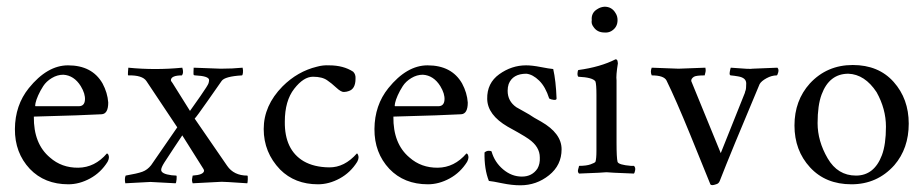

<svg xmlns="http://www.w3.org/2000/svg" viewBox="-20 -515 2754 573"><path d="M86 -198Q86 -198 215 -198Q232 -198 233.5 -216.5Q235 -235 221 -258Q201 -290 169 -292Q151 -292 134.5 -282Q118 -272 109 -258Q100 -244 94 -230.5Q88 -217 86 -207.5Q84 -198 86 -198ZM129 -45Q164 -14 213.5 -14.5Q263 -15 299 -57Q301 -57 303 -54Q308 -45 301 -32Q281 0 249 17.5Q217 35 184 35Q113 35 69 -11Q24 -59 24.5 -130Q25 -201 66 -252Q121 -320 183 -320Q255 -320 286 -266Q301 -238 303 -209Q303 -175 283 -174Q232 -171 81 -167Q80 -86 129 -45Z M587 -11Q529 -103 524 -111Q518 -102 499 -73.5Q480 -45 470.5 -30Q461 -15 461 -8Q461 4 492 8Q492 8 506 9Q508 9 507 20Q506 31 504 32L429 28L354 32Q351 18 355 9Q390 3 405 -2.5Q420 -8 431 -22Q431 -22 509 -135L417 -273Q405 -291 363 -290Q361 -290 362 -301Q363 -312 363 -313Q443 -305 524 -313Q529 -298 523 -290Q491 -290 490 -276Q490 -273 495 -267L547 -184Q555 -195 578 -228Q601 -261 602.5 -267Q604 -273 604 -276Q604 -288 563 -290Q560 -290 558.5 -291Q557 -292 557.5 -302Q558 -312 558 -313L639 -310Q674 -310 704 -313Q706 -305 705 -297.5Q704 -290 702 -290Q651 -287 641.5 -273.5Q632 -260 599.5 -213.5Q567 -167 561 -161L658 -20Q678 9 718 9Q720 9 719.5 20Q719 31 718 32Q644 27 641.5 27.5Q639 28 555 32Q552 24 553.5 17.5Q555 11 555 9Q587 7 589 -5Q589 -8 587 -11Z M886 -34Q917 -16 962.5 -15.5Q1008 -15 1045 -57Q1047 -57 1048 -54Q1053 -45 1046 -32Q1026 0 994 17.5Q962 35 929 35Q860 35 816 -9Q767 -60 767 -130Q767 -200 823 -257Q868 -302 926 -316Q944 -321 962 -320Q1005 -320 1034 -301Q1042 -293 1041 -280Q1041 -249 1020 -243Q1015 -241 1006.5 -240.5Q998 -240 983.5 -253.5Q969 -267 957 -275Q942 -286 914 -286Q886 -286 858 -250Q830 -214 830 -152Q829 -68 886 -34Z M1159 -198Q1159 -198 1288 -198Q1305 -198 1306.5 -216.5Q1308 -235 1294 -258Q1274 -290 1242 -292Q1224 -292 1207.5 -282Q1191 -272 1182 -258Q1173 -244 1167 -230.5Q1161 -217 1159 -207.5Q1157 -198 1159 -198ZM1202 -45Q1237 -14 1286.5 -14.5Q1336 -15 1372 -57Q1374 -57 1376 -54Q1381 -45 1374 -32Q1354 0 1322 17.5Q1290 35 1257 35Q1186 35 1142 -11Q1097 -59 1097.5 -130Q1098 -201 1139 -252Q1194 -320 1256 -320Q1328 -320 1359 -266Q1374 -238 1376 -209Q1376 -175 1356 -174Q1305 -171 1154 -167Q1153 -86 1202 -45Z M1550 -320Q1568 -320 1593.5 -315Q1619 -310 1631 -309Q1639 -274 1641 -221Q1641 -216 1632.5 -217Q1624 -218 1619 -221Q1608 -256 1589 -274.5Q1570 -293 1551 -295Q1510 -295 1498 -264Q1495 -255 1495 -244Q1495 -213 1521 -195Q1526 -192 1545 -181.5Q1564 -171 1566 -169Q1568 -167 1595 -152Q1656 -117 1656 -69.5Q1656 -22 1618.5 8Q1581 38 1533 38Q1508 38 1479 32Q1450 26 1439 25Q1425 -10 1426 -60Q1432 -65 1438.5 -65Q1445 -65 1447 -63Q1456 -31 1481.5 -9.5Q1507 12 1537.5 12Q1568 12 1584 -12Q1592 -26 1591 -45Q1591 -77 1558 -100Q1550 -106 1525.5 -120Q1501 -134 1495 -137Q1435 -172 1434 -219.5Q1433 -267 1470 -293.5Q1507 -320 1550 -320Z M1746 -455Q1744 -477 1763 -488Q1772 -494 1784 -495Q1806 -495 1817 -476Q1823 -467 1823 -455Q1823 -433 1804 -422Q1795 -417 1784 -418Q1762 -418 1751 -435Q1744 -444 1746 -455ZM1872 3Q1794 0 1790 -1Q1786 0 1708 3Q1703 -2 1705.5 -10Q1708 -18 1708 -20Q1730 -20 1742.5 -24.5Q1755 -29 1757 -32Q1760 -41 1760 -65V-89V-232Q1760 -263 1757 -272Q1749 -284 1706 -286Q1703 -289 1703.5 -296.5Q1704 -304 1706 -306Q1772 -315 1817 -338Q1822 -338 1823 -332.5Q1824 -327 1824 -326Q1818 -289 1820 -275V-89Q1820 -44 1823 -32Q1826 -23 1863 -20Q1869 -20 1872 -20Q1877 -15 1875.5 -7Q1874 1 1872 3Z M1925 -313 2005 -310Q2007 -310 2085 -313Q2087 -305 2085 -298L2083 -290Q2058 -290 2051 -286Q2042 -280 2043 -273L2131 -58L2203 -238Q2203 -240 2205 -245Q2207 -250 2207 -266Q2207 -283 2183 -287Q2172 -289 2161 -290Q2156 -290 2158 -301Q2160 -312 2161 -313Q2222 -308 2226 -310L2300 -313Q2305 -308 2302.5 -299Q2300 -290 2298 -290Q2283 -290 2267.5 -281.5Q2252 -273 2247 -264Q2161 -60 2128 25Q2125 33 2117 35Q2103 40 2100 35Q2082 -10 2039.5 -114Q1997 -218 1969 -275Q1961 -290 1925 -290Q1920 -301 1925 -313Z M2512 -295Q2455 -295 2432 -233Q2420 -201 2420 -147.5Q2420 -94 2450 -42.5Q2480 9 2534.5 9Q2589 9 2612 -52Q2624 -84 2624 -137Q2624 -190 2596 -240Q2561 -293 2512 -295ZM2649 -22Q2598 35 2521 35Q2444 35 2397.5 -15.5Q2351 -66 2351 -140.5Q2351 -215 2397 -266Q2448 -321 2525 -321Q2602 -321 2647 -270.5Q2692 -220 2692 -146Q2692 -72 2649 -22Z"/></svg>

Font: AMoshref-Naskh
Style: Naskh
Weight: 500
Version: Version 0.001